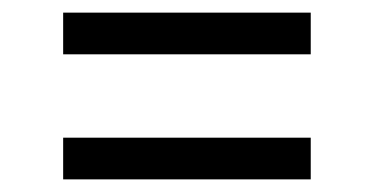

<svg xmlns="http://www.w3.org/2000/svg" viewBox="-20 -532 592 304"><path d="M80 -446V-512H472V-446ZM80 -248V-314H472V-248Z"/></svg>

Font: Encode Sans SemiExpanded SemiExpanded
Style: Regular
Weight: 400
Width: 6
Designer: Multiple Designers
Foundry: Impallari Type
Version: Version 3.000; ttfautohint (v1.8.3) -l 8 -r 50 -G 200 -x 14 